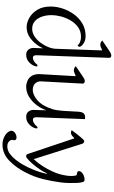

<svg xmlns="http://www.w3.org/2000/svg" viewBox="313 -1066 965 1632"><g transform="rotate(90 796.0 -249.5)"><path d="M210 7Q171 7 130.5 -16Q90 -39 62.5 -84.5Q35 -130 35 -197Q35 -248 52.5 -300.5Q70 -353 103 -397.5Q136 -442 183 -468.5Q230 -495 289 -494Q319 -493 338.5 -482.5Q358 -472 367 -462Q375 -453 377 -443.5Q379 -434 365 -426Q354 -441 333.5 -448Q313 -455 293 -455Q244 -455 209 -429Q174 -403 151.5 -363.5Q129 -324 118.5 -281.5Q108 -239 108 -206Q108 -160 121 -122.5Q134 -85 160 -62.5Q186 -40 223 -40Q258 -40 288 -59.5Q318 -79 341.5 -110Q365 -141 379 -175.5Q393 -210 394 -239L408 -633Q407 -634 403.5 -633.5Q400 -633 390 -628Q350 -607 324 -636Q340 -647 364 -663.5Q388 -680 409.5 -694Q431 -708 438 -710Q452 -715 462 -710Q472 -705 471 -692L449 -79Q448 -67 452.5 -56.5Q457 -46 473 -46Q483 -46 499 -55Q515 -64 527 -80Q532 -87 539 -85Q546 -83 544 -73Q538 -42 510.5 -15.5Q483 11 446 11Q416 11 401 -8.5Q386 -28 387 -52L390 -133Q376 -100 350 -68Q324 -36 289 -14.5Q254 7 210 7Z M716 11Q692 11 666 0Q640 -11 623.5 -38Q607 -65 610 -113L627 -408Q626 -409 622 -408.5Q618 -408 608 -403Q568 -382 542 -411Q559 -422 583 -438.5Q607 -455 628 -469Q649 -483 656 -485Q670 -490 680.5 -484.5Q691 -479 690 -466L671 -114Q670 -86 688 -66Q706 -46 741 -45Q785 -44 832.5 -85Q880 -126 908 -214Q913 -231 917 -258.5Q921 -286 922 -307L929 -433Q931 -465 944.5 -479Q958 -493 992 -489L976 -79Q975 -67 979.5 -56.5Q984 -46 1000 -46Q1010 -46 1026 -55Q1042 -64 1054 -80Q1059 -87 1066 -85Q1073 -83 1071 -73Q1065 -42 1037.5 -15.5Q1010 11 973 11Q943 11 928 -8.5Q913 -28 914 -52L917 -160Q901 -114 870.5 -75Q840 -36 800.5 -12.5Q761 11 716 11Z M1468 -308Q1482 -374 1470 -416Q1466 -419 1457 -420Q1448 -421 1440 -425Q1433 -430 1434 -440Q1435 -450 1442 -458Q1452 -470 1471 -478Q1490 -486 1506.5 -485.5Q1523 -485 1527 -470Q1533 -450 1534.5 -418Q1536 -386 1535 -350.5Q1534 -315 1530 -283Q1520 -207 1502 -133Q1484 -59 1446 15Q1404 97 1348 152Q1292 207 1221 212Q1179 215 1142 197Q1105 179 1093 148Q1088 134 1094.5 122Q1101 110 1117 101Q1134 92 1150 93Q1166 94 1170 105Q1172 111 1171 118Q1170 125 1168 131Q1170 148 1186 160.5Q1202 173 1231 171Q1261 169 1288.5 148.5Q1316 128 1339.5 97.5Q1363 67 1381 35Q1410 -16 1430 -71Q1450 -126 1457 -163L1453 -166Q1442 -139 1419.5 -105.5Q1397 -72 1371 -42Q1345 -12 1322 6Q1314 13 1303 11Q1292 9 1290 2L1156 -397Q1154 -397 1150.5 -395.5Q1147 -394 1141 -386Q1133 -377 1118.5 -371.5Q1104 -366 1086 -376Q1097 -391 1113 -412Q1129 -433 1144 -450.5Q1159 -468 1165 -474Q1176 -485 1186.5 -481.5Q1197 -478 1201 -467L1332 -53Q1364 -86 1391.5 -129Q1419 -172 1439.5 -218.5Q1460 -265 1468 -308Z"/></g></svg>

Font: Diphylleia
Style: Regular
Weight: 400
Designer: Minha Hyung
Foundry: JAMO
Version: Version 1.000; ttfautohint (v1.8.4.7-5d5b);gftools[0.9.28]